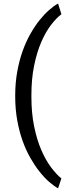

<svg xmlns="http://www.w3.org/2000/svg" viewBox="-20 -822 382 1072"><path d="M64.9 -288.6Q64.9 -359.4 76.2 -421.6Q87.4 -483.9 106.2 -536.6Q125 -589.4 149.7 -632.8Q174.3 -676.3 200.9 -709.5Q227.5 -742.7 254.2 -766.1Q280.8 -789.6 304.2 -802.2L322.8 -742.7Q293.9 -720.7 264.4 -682.1Q234.9 -643.6 210.4 -587.2Q186 -530.8 170.7 -456.5Q155.3 -382.3 155.3 -289.6V-282.7Q155.3 -189.9 170.7 -115.7Q186 -41.5 210.4 15.1Q234.9 71.8 264.4 111.3Q293.9 150.9 322.8 174.3L304.2 229.5Q281.2 216.8 254.4 193.4Q227.5 169.9 200.9 136.5Q174.3 103 149.7 60.1Q125 17.1 106.2 -35.6Q87.4 -88.4 76.2 -150.4Q64.9 -212.4 64.9 -283.7Z"/></svg>

Font: RobotoDraft
Style: Regular
Weight: 400
Designer: Google
Foundry: Google
Version: Version 2.000988-w1; 2014